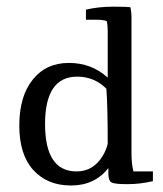

<svg xmlns="http://www.w3.org/2000/svg" viewBox="-20 -557 497 585"><path d="M215.3 -323.5Q117.3 -323.5 117.3 -179.1Q117.3 -34.7 213.3 -34.7Q265.3 -34.7 293.9 -83.7Q303.1 -99 308.2 -118.4Q308.2 -233.7 304.1 -286.7Q267.3 -323.5 215.3 -323.5ZM241.8 -527.6Q280.6 -536.7 325 -536.7Q369.4 -536.7 377.6 -534.7Q380.6 -516.3 380.6 -508.2V-91.8Q380.6 -55.1 386.7 -34.7H445.9V-5.1Q407.1 4.1 368.4 4.1Q329.6 4.1 319.9 -1Q310.2 -6.1 310.2 -28.6V-44.9Q268.4 8.2 196.4 8.2Q124.5 8.2 81.6 -38.8Q38.8 -85.7 38.8 -174.5Q38.8 -263.3 79.6 -314.3Q120.4 -365.3 189.8 -365.3Q259.2 -365.3 308.2 -320.4V-463.3Q308.2 -481.6 305.1 -492.9Q292.9 -496.9 275.5 -496.9H241.8Z"/></svg>

Font: Suravaram
Style: Regular
Weight: 400
Designer: Purushoth Kumar Guthula
Foundry: SiliconAndhra, USA.
Version: Version 1.0.4; ttfautohint (v1.2.42-39fb)